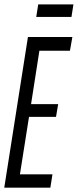

<svg xmlns="http://www.w3.org/2000/svg" viewBox="-27 -872 361 892"><path d="M-7.2 0 102.8 -700H309.2L298 -636.4H156L117.3 -388.2H243.2L233.3 -329.2H107.8L65.6 -62.1H216.7L206.9 0ZM141.4 -793.3 150.6 -851.7H314.2L305 -793.3Z"/></svg>

Font: Georama
Style: Italic
Weight: 400
Width: 2
Italic angle: -9°
Designer: Jean-Baptiste Levee
Foundry: Production Type
Version: Version 1.000